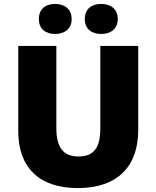

<svg xmlns="http://www.w3.org/2000/svg" viewBox="-20 -948 797 978"><path d="M178 -851C178 -799 214 -775 261 -775C306 -775 345 -799 345 -851C345 -904 306 -928 261 -928C214 -928 178 -904 178 -851ZM412 -851C412 -799 448 -775 496 -775C541 -775 580 -799 580 -851C580 -904 541 -928 496 -928C448 -928 412 -904 412 -851ZM684 -284V-714H491V-296C491 -194 458 -151 379 -151C305 -151 267 -194 267 -295V-714H73V-280C73 -95 179 10 376 10C582 10 684 -104 684 -284Z"/></svg>

Font: Noto Sans Tamil Black
Style: Regular
Weight: 900
Designer: Jelle Bosma - Monotype Design Team
Foundry: Monotype Imaging Inc.
Version: Version 2.004